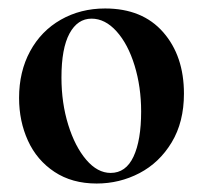

<svg xmlns="http://www.w3.org/2000/svg" viewBox="-20 -419 477 453"><path d="M25 -188Q25 -250 51 -298Q77 -346 123.5 -372.5Q170 -399 228 -399Q316 -399 365 -343Q414 -287 414 -198Q414 -131 385 -83Q356 -35 309 -10.5Q262 14 208 14Q150 14 108.5 -13.5Q67 -41 46 -87Q25 -133 25 -188ZM313 -156Q313 -214 297.5 -264.5Q282 -315 255 -345Q228 -375 196 -375Q163 -375 144 -340Q125 -305 125 -236Q125 -176 141 -124.5Q157 -73 183.5 -42Q210 -11 241 -11Q277 -11 295 -49.5Q313 -88 313 -156Z"/></svg>

Font: Cormorant Upright
Style: Bold
Weight: 700
Designer: Christian Thalmann (Catharsis Fonts)
Foundry: Catharsis Fonts
Version: Version 3.302